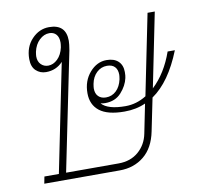

<svg xmlns="http://www.w3.org/2000/svg" viewBox="-68 -635 735 706"><g transform="rotate(-10 300.0 -282.0)"><path d="M489 -243 464 -121Q452 -61 414.5 -30.5Q377 0 324 0H42L47 -26H101L183 -430Q158 -403 120 -403Q98 -403 82.5 -417.5Q67 -432 67 -461Q67 -506 94.5 -535Q122 -564 159 -564Q222 -564 222 -502Q222 -491 218 -467L128 -26H324Q369 -26 398.5 -51.5Q428 -77 436 -117L458 -226Q423 -210 379 -210Q316 -210 286 -233.5Q256 -257 256 -300Q256 -346 283 -377Q310 -408 346 -408Q374 -408 389.5 -393.5Q405 -379 405 -353Q405 -339 403 -331Q397 -303 374.5 -278Q352 -253 314 -253Q307 -253 297 -255Q320 -229 386 -229Q427 -229 464 -252L525 -553H552L496 -276Q546 -323 573 -400H600Q556 -289 489 -243ZM189 -483Q191 -495 191 -501Q191 -521 181.5 -531.5Q172 -542 156 -542Q136 -542 119 -526Q102 -510 96 -483Q94 -471 94 -466Q94 -447 105 -436Q116 -425 132 -425Q151 -425 167 -440.5Q183 -456 189 -483ZM321 -273Q343 -273 359 -288Q375 -303 381 -330Q383 -342 383 -347Q383 -366 373 -376.5Q363 -387 344 -387Q322 -387 305.5 -371.5Q289 -356 284 -330Q282 -318 282 -313Q282 -294 292.5 -283.5Q303 -273 321 -273Z"/></g></svg>

Font: Trirong Thin
Style: Italic
Weight: 250
Italic angle: -12°
Designer: Katatrad Team
Foundry: CadsonDemak
Version: Version 1.001